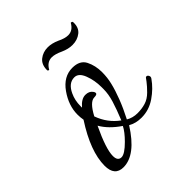

<svg xmlns="http://www.w3.org/2000/svg" viewBox="-125 -456 542 542"><g transform="rotate(-45 146.5 -185.0)"><path d="M59 12Q24 12 24 -29Q24 -86 74 -163Q73 -168 72.5 -174Q72 -180 72 -185Q72 -221 96 -255Q120 -289 155 -289Q185 -289 195.5 -268Q206 -247 206 -221Q206 -199 201 -179Q196 -158 186 -132Q176 -106 161 -77Q176 -68 195 -68Q212 -68 227 -72.5Q242 -77 255 -90Q268 -103 275.5 -113Q283 -123 282 -122Q284 -124 286 -124Q290 -124 292.5 -119Q295 -114 291 -109Q275 -86 249.5 -68.5Q224 -51 194 -51Q171 -51 154 -61Q108 12 59 12ZM148 -86Q161 -118 168 -141Q175 -164 175 -184V-192Q175 -219 166 -242.5Q157 -266 140 -266Q117 -266 104 -238Q95 -219 95 -196V-190Q111 -209 127 -209Q142 -209 149 -199Q152 -195 152 -192Q152 -186 140 -186Q122 -186 102 -148Q116 -109 148 -86ZM75 -12Q88 -12 112 -36Q122 -46 129 -55Q136 -64 140 -72Q106 -95 90 -123Q60 -60 60 -32Q60 -12 75 -12ZM105 -331Q100 -331 100 -335Q100 -357 114 -368Q128 -379 147 -379Q163 -379 181 -371Q199 -362 212 -362Q231 -362 242 -382Q248 -382 248 -378Q249 -356 235 -345Q221 -334 201 -334Q185 -334 167 -342Q148 -351 135 -351Q116 -351 105 -331Z"/></g></svg>

Font: Corinthia
Style: Regular
Weight: 400
Designer: Robert E. Leuschke
Foundry: Robert E. Leuschke
Version: Version 1.013; ttfautohint (v1.8.3)